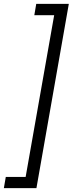

<svg xmlns="http://www.w3.org/2000/svg" viewBox="-27 -831 377 996"><path d="M330 -811 162 145H-7L3 87H106L254 -752H151L161 -811Z"/></svg>

Font: DM Sans 11pt Light
Style: Italic
Weight: 300
Italic angle: -10°
Version: Version 4.004;gftools[0.9.30]